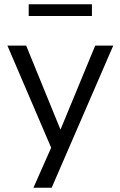

<svg xmlns="http://www.w3.org/2000/svg" viewBox="-20 -700 564 900"><path d="M136.7 180 227.5 -24.9V10.2L14.7 -486.3H102.6L276.9 -59.6H250L426.3 -486.3H510.9L222.2 180ZM114.5 -625V-679.9H411V-625Z"/></svg>

Font: Nunito Sans 12pt ExtraLight
Style: Regular
Weight: 200
Designer: Vernon Adams
Foundry: Vernon Adams
Version: Version 3.101;gftools[0.9.27]